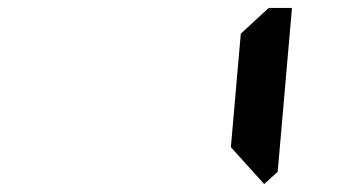

<svg xmlns="http://www.w3.org/2000/svg" viewBox="-20 -509 856 484"><path d="M653 -485 658 -489H716L680 -76L646 -45L562 -138L587 -424Z"/></svg>

Font: DSEG7 Classic
Style: BoldItalic
Weight: 700
Italic angle: -5°
Designer: Keshikan(Twitter:@keshinomi_88pro)
Version: Version 0.46